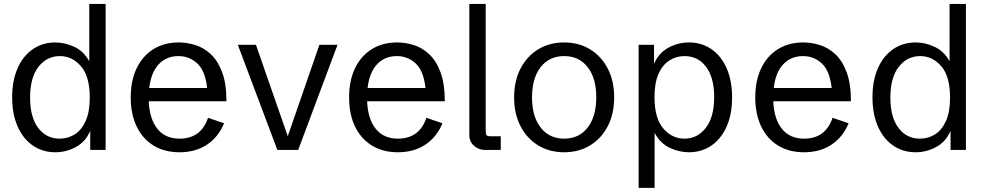

<svg xmlns="http://www.w3.org/2000/svg" viewBox="-20 -752 4944 963"><path d="M257.8 11.7Q193.8 11.7 144.8 -22Q95.7 -55.7 68.4 -117.7Q41 -179.7 41 -264.2Q41 -348.6 68.6 -410.4Q96.2 -472.2 145 -505.6Q193.8 -539.1 257.8 -539.1Q305.2 -539.1 352.3 -517.3Q399.4 -495.6 427.7 -444.8V-732.4H509.8V0H432.6V-95.7Q409.7 -41.5 361.1 -14.9Q312.5 11.7 257.8 11.7ZM279.3 -56.6Q320.8 -56.6 355 -78.1Q389.2 -99.6 409.7 -145.3Q430.2 -190.9 430.2 -262.2Q430.2 -368.7 386.2 -419.7Q342.3 -470.7 280.3 -470.7Q214.8 -470.7 172.9 -416.7Q130.9 -362.8 130.9 -262.2Q130.9 -164.6 171.4 -110.6Q211.9 -56.6 279.3 -56.6Z M880.4 11.7Q805.2 11.7 750.2 -22Q695.3 -55.7 665.5 -117.4Q635.7 -179.2 635.7 -263.2Q635.7 -347.7 665.5 -409.7Q695.3 -471.7 749.5 -505.4Q803.7 -539.1 877 -539.1Q918.9 -539.1 961.2 -525.6Q1003.4 -512.2 1038.3 -479.2Q1073.2 -446.3 1094.5 -388.9Q1115.7 -331.5 1115.7 -244.1H726.1Q730 -154.3 769.8 -105.5Q809.6 -56.6 880.4 -56.6Q988.3 -56.6 1023.4 -161.1L1104 -133.8Q1075.7 -64.9 1018.3 -26.6Q960.9 11.7 880.4 11.7ZM875.5 -470.7Q814.5 -470.7 775.9 -429.4Q737.3 -388.2 728.5 -310.5H1019Q1009.3 -397.5 969.2 -434.1Q929.2 -470.7 875.5 -470.7Z M1371.1 0 1172.9 -527.3H1263.7L1423.3 -68.8L1582 -527.3H1672.9L1475.6 0Z M1975.6 11.7Q1900.4 11.7 1845.5 -22Q1790.5 -55.7 1760.7 -117.4Q1731 -179.2 1731 -263.2Q1731 -347.7 1760.7 -409.7Q1790.5 -471.7 1844.7 -505.4Q1898.9 -539.1 1972.2 -539.1Q2014.2 -539.1 2056.4 -525.6Q2098.6 -512.2 2133.5 -479.2Q2168.5 -446.3 2189.7 -388.9Q2210.9 -331.5 2210.9 -244.1H1821.3Q1825.2 -154.3 1865 -105.5Q1904.8 -56.6 1975.6 -56.6Q2083.5 -56.6 2118.7 -161.1L2199.2 -133.8Q2170.9 -64.9 2113.5 -26.6Q2056.2 11.7 1975.6 11.7ZM1970.7 -470.7Q1909.7 -470.7 1871.1 -429.4Q1832.5 -388.2 1823.7 -310.5H2114.3Q2104.5 -397.5 2064.5 -434.1Q2024.4 -470.7 1970.7 -470.7Z M2412.1 0Q2380.9 0 2357.4 -20.8Q2334 -41.5 2334 -73.2V-732.4H2416V-95.2Q2416 -79.1 2420.7 -73.7Q2425.3 -68.4 2440.4 -68.4H2491.7V0Z M2809.6 11.7Q2735.4 11.7 2678.7 -23.2Q2622.1 -58.1 2590.3 -120.1Q2558.6 -182.1 2558.6 -263.7Q2558.6 -345.2 2590.3 -407.2Q2622.1 -469.2 2678.7 -504.2Q2735.4 -539.1 2809.6 -539.1Q2883.8 -539.1 2940.4 -504.2Q2997.1 -469.2 3028.8 -407.2Q3060.5 -345.2 3060.5 -263.7Q3060.5 -182.1 3028.8 -120.1Q2997.1 -58.1 2940.4 -23.2Q2883.8 11.7 2809.6 11.7ZM2809.6 -56.6Q2884.3 -56.6 2927.5 -112.3Q2970.7 -168 2970.7 -263.7Q2970.7 -359.9 2927.5 -415.3Q2884.3 -470.7 2809.6 -470.7Q2734.9 -470.7 2691.7 -415.3Q2648.4 -359.9 2648.4 -263.7Q2648.4 -168 2691.7 -112.3Q2734.9 -56.6 2809.6 -56.6Z M3183.1 190.4V-527.3H3260.3V-431.6Q3283.2 -485.8 3331.8 -512.5Q3380.4 -539.1 3435.1 -539.1Q3499.5 -539.1 3548.3 -505.4Q3597.2 -471.7 3624.5 -409.7Q3651.9 -347.7 3651.9 -263.2Q3651.9 -178.7 3624.3 -116.9Q3596.7 -55.2 3547.9 -21.7Q3499 11.7 3435.1 11.7Q3386.7 11.7 3338.9 -10.7Q3291 -33.2 3263.2 -85.9V190.4ZM3412.6 -56.6Q3478 -56.6 3520 -110.6Q3562 -164.6 3562 -265.1Q3562 -362.8 3521.5 -416.7Q3481 -470.7 3413.6 -470.7Q3372.6 -470.7 3338.1 -449.2Q3303.7 -427.7 3283.2 -382.3Q3262.7 -336.9 3262.7 -265.1Q3262.7 -159.2 3306.6 -107.9Q3350.6 -56.6 3412.6 -56.6Z M4012.7 11.7Q3937.5 11.7 3882.6 -22Q3827.6 -55.7 3797.9 -117.4Q3768.1 -179.2 3768.1 -263.2Q3768.1 -347.7 3797.9 -409.7Q3827.6 -471.7 3881.8 -505.4Q3936 -539.1 4009.3 -539.1Q4051.3 -539.1 4093.5 -525.6Q4135.7 -512.2 4170.7 -479.2Q4205.6 -446.3 4226.8 -388.9Q4248 -331.5 4248 -244.1H3858.4Q3862.3 -154.3 3902.1 -105.5Q3941.9 -56.6 4012.7 -56.6Q4120.6 -56.6 4155.8 -161.1L4236.3 -133.8Q4208 -64.9 4150.6 -26.6Q4093.3 11.7 4012.7 11.7ZM4007.8 -470.7Q3946.8 -470.7 3908.2 -429.4Q3869.6 -388.2 3860.8 -310.5H4151.4Q4141.6 -397.5 4101.6 -434.1Q4061.5 -470.7 4007.8 -470.7Z M4572.8 11.7Q4508.8 11.7 4459.7 -22Q4410.6 -55.7 4383.3 -117.7Q4356 -179.7 4356 -264.2Q4356 -348.6 4383.5 -410.4Q4411.1 -472.2 4460 -505.6Q4508.8 -539.1 4572.8 -539.1Q4620.1 -539.1 4667.2 -517.3Q4714.4 -495.6 4742.7 -444.8V-732.4H4824.7V0H4747.6V-95.7Q4724.6 -41.5 4676 -14.9Q4627.4 11.7 4572.8 11.7ZM4594.2 -56.6Q4635.7 -56.6 4669.9 -78.1Q4704.1 -99.6 4724.6 -145.3Q4745.1 -190.9 4745.1 -262.2Q4745.1 -368.7 4701.2 -419.7Q4657.2 -470.7 4595.2 -470.7Q4529.8 -470.7 4487.8 -416.7Q4445.8 -362.8 4445.8 -262.2Q4445.8 -164.6 4486.3 -110.6Q4526.9 -56.6 4594.2 -56.6Z"/></svg>

Font: Schibsted Grotesk
Style: Regular
Weight: 400
Designer: Bakken & Baeck AS, Henrik Kongsvoll
Foundry: Schibsted ASA
Version: Version 1.100; ttfautohint (v1.8.4.7-5d5b);gftools[0.9.25]